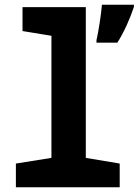

<svg xmlns="http://www.w3.org/2000/svg" viewBox="-20 -790 585 810"><path d="M387 -620V-610H475C504 -655 529 -713 545 -761V-770H410C407 -730 395 -654 387 -620ZM47 0H485V-100L342 -124V-760H75V-659L197 -639V-124L47 -100Z"/></svg>

Font: Noto Sans Mono Condensed ExtraBold
Style: Regular
Weight: 800
Width: 3
Designer: Monotype Design Team
Foundry: Monotype Imaging Inc.
Version: Version 2.014